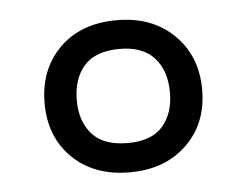

<svg xmlns="http://www.w3.org/2000/svg" viewBox="-34 -764 496 386"><g transform="rotate(-5 214.0 -570.5)"><path d="M214 -417Q142 -417 98.5 -459.5Q55 -502 55 -570Q55 -638 98 -681Q141 -724 214 -724Q285 -724 329 -681Q373 -638 373 -570Q373 -502 329 -459.5Q285 -417 214 -417ZM215 -476Q263 -476 285.5 -502Q308 -528 308 -570Q308 -614 284.5 -640Q261 -666 215 -666Q166 -666 143 -640Q120 -614 120 -570Q120 -528 143 -502Q166 -476 215 -476Z"/></g></svg>

Font: Noto Sans Soyombo
Style: Regular
Weight: 400
Designer: Monotype Design Team
Foundry: Monotype Imaging Inc.
Version: Version 2.001; ttfautohint (v1.8.4.7-5d5b)